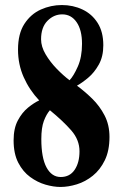

<svg xmlns="http://www.w3.org/2000/svg" viewBox="-20 -732 496 762"><path d="M220 10Q192.5 10 160.5 0.8Q128.5 -8.5 99.8 -29.5Q71 -50.5 52.5 -86.2Q34 -122 34 -175Q34 -222.5 50.8 -254Q67.5 -285.5 91.2 -304.8Q115 -324 135.5 -333.5Q96.5 -375 74 -425.8Q51.5 -476.5 51.5 -535Q51.5 -598.5 77 -637.5Q102.5 -676.5 142.2 -694.2Q182 -712 225.5 -712Q270 -712 307.5 -694.2Q345 -676.5 367.5 -641Q390 -605.5 390 -552.5Q390 -507.5 372.2 -475.8Q354.5 -444 330 -423.5Q305.5 -403 285.5 -392Q316 -369.5 345.8 -340.5Q375.5 -311.5 395 -274Q414.5 -236.5 414.5 -188.5Q414.5 -134 396 -96Q377.5 -58 348.2 -34.5Q319 -11 285 -0.5Q251 10 220 10ZM143 -576Q143 -547 161 -516.5Q179 -486 205.2 -459Q231.5 -432 256 -413.5Q272 -430 288.8 -467.8Q305.5 -505.5 305.5 -558Q305.5 -613 284 -644Q262.5 -675 227 -675Q193.5 -675 168.2 -649.2Q143 -623.5 143 -576ZM144 -180Q144 -106 164.5 -67.8Q185 -29.5 221 -29.5Q257 -29.5 276.2 -58Q295.5 -86.5 295.5 -131.5Q295.5 -177 262.8 -214.5Q230 -252 178 -294.5Q164 -278.5 154 -251.8Q144 -225 144 -180Z"/></svg>

Font: Imbue 10pt ExtraBold
Style: Regular
Weight: 800
Designer: Tyler Finck
Foundry: Etcetera Type Company
Version: Version 1.102; ttfautohint (v1.8.3)